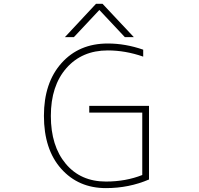

<svg xmlns="http://www.w3.org/2000/svg" viewBox="-20 -969 1040 1001"><path d="M677.7 -775.4H630.9L498 -917L365.2 -775.4H318.4L480.5 -949.2H514.6ZM542 -706.1Q407.2 -706.1 326.2 -613.8Q245.1 -521.5 245.1 -364.7Q245.1 -208 322.8 -115.2Q400.4 -22.5 532.2 -22.5Q635.7 -22.5 721.7 -56.6V-381.8H445.3V-417H756.8V-33.2Q652.3 11.7 532.2 11.7Q388.7 11.7 298.8 -89.4Q209 -190.4 209 -365.2Q209 -537.1 300.3 -639.6Q391.6 -742.2 542 -742.2Q633.8 -742.2 726.6 -710V-673.8Q633.8 -706.1 542 -706.1Z"/></svg>

Font: GenEi Gothic M ExtraLight
Style: Regular
Weight: 200
Designer: o_tamon (Modified); [Source Han Sans]
Ryoko NISHIZUKA  (kana & ideographs); Paul D. Hunt (Latin, Greek & Cyrillic); Wenl
Version: Version 1.1a;Original Version 1.004